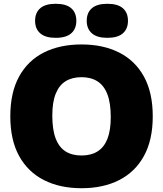

<svg xmlns="http://www.w3.org/2000/svg" viewBox="-20 -985 862 1015"><path d="M411 10Q297 10 212.5 -32.8Q128 -75.5 81.2 -160Q34.5 -244.5 34.5 -370Q34.5 -496 81 -580.5Q127.5 -665 212 -707.5Q296.5 -750 411 -750Q525.5 -750 610 -707.2Q694.5 -664.5 741 -580Q787.5 -495.5 787.5 -370Q787.5 -245 741 -160.5Q694.5 -76 610 -33Q525.5 10 411 10ZM411 -163Q461 -163 495.5 -184.5Q530 -206 547.8 -250.8Q565.5 -295.5 565.5 -366Q565.5 -440.5 547.5 -487Q529.5 -533.5 495 -555.2Q460.5 -577 411 -577Q362 -577 327.5 -556Q293 -535 274.8 -490.2Q256.5 -445.5 256.5 -374Q256.5 -299 274.5 -252.5Q292.5 -206 326.8 -184.5Q361 -163 411 -163ZM547.5 -785Q493 -785 465.8 -808.8Q438.5 -832.5 438.5 -875Q438.5 -918 465.8 -941.5Q493 -965 547.5 -965Q602.5 -965 629.5 -941.5Q656.5 -918 656.5 -875Q656.5 -832.5 629.5 -808.8Q602.5 -785 547.5 -785ZM274.5 -785Q220 -785 192.8 -808.8Q165.5 -832.5 165.5 -875Q165.5 -918 192.8 -941.5Q220 -965 274.5 -965Q329.5 -965 356.5 -941.5Q383.5 -918 383.5 -875Q383.5 -832.5 356.5 -808.8Q329.5 -785 274.5 -785Z"/></svg>

Font: Encode Sans SC Condensed Thin Black
Style: Regular
Weight: 900
Version: Version 3.002